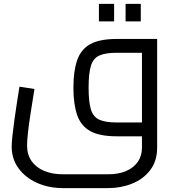

<svg xmlns="http://www.w3.org/2000/svg" viewBox="-20 -700 903 986"><path d="M303 266Q230 266 170 239Q110 212 75 164Q40 116 40 53Q40 32 44 -4.5Q48 -41 54 -84.5Q60 -128 67 -173Q74 -218 80 -255L157 -243Q146 -175 137 -117.5Q128 -60 123.5 -18Q119 24 119 47Q119 94 142 127Q165 160 206.5 177.5Q248 195 303 195H535Q590 195 628.5 178Q667 161 688 130.5Q709 100 709 58V-463L750 -429H580Q522 -429 490.5 -415Q459 -401 447 -362.5Q435 -324 435 -250Q435 -176 447 -137.5Q459 -99 490.5 -85Q522 -71 580 -71H709V0H580Q492 0 444 -26.5Q396 -53 376.5 -108.5Q357 -164 357 -250Q357 -336 376.5 -391.5Q396 -447 444 -473.5Q492 -500 580 -500H787V58Q787 127 751.5 173.5Q716 220 658.5 243Q601 266 535 266ZM488 -590V-680H566V-590ZM625 -590V-680H703V-590Z"/></svg>

Font: Cairo Play
Style: Regular
Weight: 400
Designer: Mohamed Gaber, Accademia di Belle Arti di Urbino
Foundry: Kief Type Foundry, Accademia di Belle Arti di Urbino
Version: Version 3.119